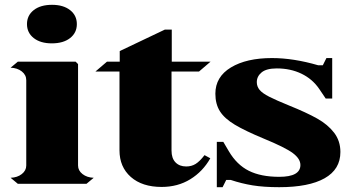

<svg xmlns="http://www.w3.org/2000/svg" viewBox="-20 -763 1453 797"><path d="M369 -25 339 0H54L24 -25Q52 -26 70.5 -40.5Q89 -55 89 -76V-430Q89 -452 70.5 -466.5Q52 -481 24 -482L54 -507H294L304 -497V-76Q304 -55 322.5 -40.5Q341 -26 369 -25ZM92 -663Q92 -699 120 -721Q148 -743 196 -743Q243 -743 271 -721Q299 -699 299 -663Q299 -627 271 -605Q243 -583 195 -583Q148 -583 120 -605Q92 -627 92 -663Z M693 -507H854L806 -466H692V-138Q692 -106 708.5 -89Q725 -72 753 -72Q775 -72 792 -82.5Q809 -93 829 -119L853 -106Q822 -51 770 -19Q718 13 651 13Q570 13 523 -28.5Q476 -70 476 -139V-466H376L424 -507H477V-551L664 -640H693Z M930 -135 907 -174H880V14H904L919 -16H938Q983 -1 1029 6.5Q1075 14 1139 14Q1262 14 1327.5 -23Q1393 -60 1393 -132Q1393 -178 1367 -212Q1341 -246 1296.5 -271Q1252 -296 1180 -325Q1126 -347 1097.5 -361.5Q1069 -376 1057.5 -390Q1046 -404 1046 -422Q1046 -446 1066 -462.5Q1086 -479 1129 -479Q1186 -479 1231.5 -457Q1277 -435 1305 -394L1332 -354H1359V-522H1335L1320 -492H1301Q1198 -522 1109 -522Q1003 -522 938.5 -483Q874 -444 874 -374Q874 -331 893 -301Q912 -271 954.5 -245.5Q997 -220 1074 -188Q1164 -151 1195.5 -127.5Q1227 -104 1227 -78Q1227 -29 1139 -29Q1063 -29 1013 -54Q963 -79 930 -135Z"/></svg>

Font: FFF_Oezguer-Guendem
Style: Bold
Weight: 700
Designer: bBox Type GmbH
Foundry: bBox Type GmbH
Version: Version 1.004